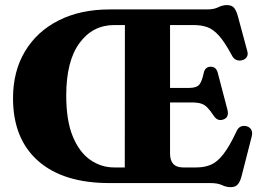

<svg xmlns="http://www.w3.org/2000/svg" viewBox="-20 -738 1058 774"><path d="M422.5 -700H814Q842.5 -700 859.8 -708.8Q877 -717.5 895 -717.5Q913.5 -717.5 923 -707Q932.5 -696.5 939 -672.5L977 -531.5Q981 -517.5 974.5 -507.8Q968 -498 955 -495Q943 -492 932 -496.8Q921 -501.5 913.5 -517Q885.5 -569 862.2 -594.8Q839 -620.5 815 -628.8Q791 -637 761 -637H665.5V-383.5H741Q772.5 -383.5 783.5 -397Q794.5 -410.5 801.5 -445Q807.5 -469 829 -469Q851.5 -469.5 858 -444L897 -295Q904.5 -264 879.5 -256Q857.5 -248.5 842.5 -270Q828 -292 816.5 -304Q805 -316 790.5 -320.5Q776 -325 751.5 -325H665.5V-119Q665.5 -63 718 -63H772Q804 -63 829.8 -73.8Q855.5 -84.5 880 -115.8Q904.5 -147 933 -207.5Q944.5 -235 972.5 -229.5Q986.5 -226.5 992.8 -215.2Q999 -204 994.5 -187L954 -28.5Q948 -5 938.2 5.8Q928.5 16.5 909.5 16.5Q892 16.5 874.8 8.2Q857.5 0 828 0H421Q235 0 133.8 -89.2Q32.5 -178.5 32.5 -342Q32.5 -450.5 80.8 -531Q129 -611.5 216.8 -655.8Q304.5 -700 422.5 -700ZM247 -353Q247 -252.5 273.2 -188.5Q299.5 -124.5 343.5 -93.8Q387.5 -63 440.5 -63H483L483.5 -637H440.5Q353.5 -637 300.2 -564.2Q247 -491.5 247 -353Z"/></svg>

Font: Fraunces 72pt S050
Style: Bold
Weight: 700
Version: Version 1.000; ttfautohint (v1.8.3)